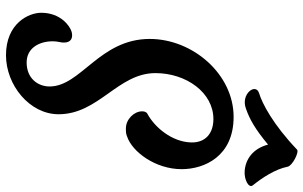

<svg xmlns="http://www.w3.org/2000/svg" viewBox="-207 -807 1019 645"><g transform="rotate(90 302.5 -484.5)"><path d="M22.9 -113.3C22.9 -71.3 58.6 4.9 165.5 4.9C265.6 4.9 363.8 -74.2 363.8 -171.9C363.8 -306.6 225.6 -371.1 225.6 -497.1C225.6 -600.6 291 -691.9 379.9 -691.9C429.2 -691.9 460 -664.1 458.5 -616.7C456.5 -552.2 407.7 -494.6 362.3 -470.2C355 -466.3 354 -458 354 -452.1C354 -425.8 380.4 -397.9 411.6 -397.9C420.9 -397.9 430.2 -397.9 439.5 -402.3C489.7 -419.4 548.3 -496.6 548.3 -585.4C548.3 -660.6 505.9 -759.8 372.6 -759.8C229.5 -759.8 110.8 -623 110.8 -478C110.8 -309.6 270.5 -246.6 270.5 -141.6C270.5 -102.1 243.2 -64.5 189.9 -64.5C141.6 -64.5 118.7 -106.4 118.7 -152.3C118.7 -159.7 119.6 -167 121.1 -174.3C122.6 -180.2 123 -185.5 123 -189.9C123 -213.9 107.4 -220.7 87.4 -215.8C67.9 -210.4 22.9 -179.2 22.9 -113.3ZM345.2 -801.3C381.8 -814 414.6 -833 465.8 -875.5C478.5 -825.7 514.6 -799.3 555.2 -796.9C582.5 -794.9 612.8 -810.1 603 -823.7C577.1 -856 548.3 -899.4 540 -941.4C537.1 -957 490.7 -981 482.4 -972.7C398.9 -893.1 327.6 -855.5 292.5 -845.2C257.8 -834 295.9 -782.7 345.2 -801.3Z"/></g></svg>

Font: Courgette
Style: Regular
Weight: 400
Designer: Karolina Lach
Foundry: Karolina Lach
Version: Version 1.002